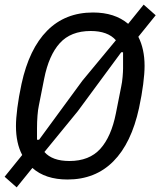

<svg xmlns="http://www.w3.org/2000/svg" viewBox="-22 -764 693 830"><path d="M147 -160 334 -415 479 -590Q444 -630 370 -630Q284 -630 236.5 -577.5Q189 -525 169 -424L146 -308Q142 -290 140 -263.5Q138 -237 138 -209V-160ZM278 -68Q364 -68 411.5 -120.5Q459 -173 479 -274L502 -390Q506 -408 508 -431.5Q510 -455 510 -468V-538H502L314 -283L170 -107Q204 -68 278 -68ZM270 12Q174 12 118 -38L50 46L-2 0L74 -94Q47 -145 47 -219Q47 -251 53 -298Q59 -345 71 -401Q104 -553 182 -631.5Q260 -710 380 -710Q474 -710 532 -661L599 -744L651 -698L576 -605Q603 -552 603 -479Q603 -447 597 -400Q591 -353 579 -297Q546 -145 468 -66.5Q390 12 270 12Z"/></svg>

Font: IBM Plex Sans Condensed Text
Style: Italic
Weight: 450
Width: 3
Italic angle: -11°
Designer: Mike Abbink, Paul van der Laan, Pieter van Rosmalen
Foundry: Bold Monday
Version: Version 1.1